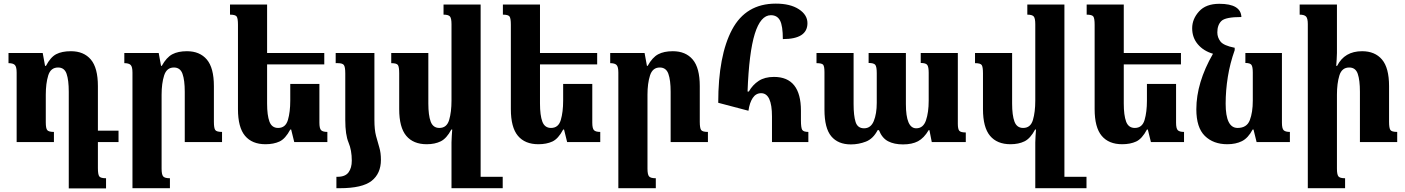

<svg xmlns="http://www.w3.org/2000/svg" viewBox="-20 -785 7764 1061"><path d="M566 200Q536 200 528.5 189.5Q521 179 521 144V0H635V-63H521V-309Q521 -410 482 -456Q443 -502 372 -502Q322 -502 290.5 -485.5Q259 -469 234 -421H229L216 -492H27V-436Q52 -436 62 -426Q72 -416 72 -384V0H278V-56Q249 -56 241 -66Q233 -76 233 -109V-262Q233 -324 246.5 -368Q260 -412 301 -412Q336 -412 348 -377Q360 -342 360 -278V256H566Z M1207 -56Q1177 -56 1169.5 -66.5Q1162 -77 1162 -112V-309Q1162 -410 1123 -456Q1084 -502 1013 -502Q964 -502 932 -485Q900 -468 874 -421H870L857 -492H667V-436Q692 -436 702 -426Q712 -416 712 -384V255H919V200Q890 200 881.5 189.5Q873 179 873 147V-262Q873 -324 887 -368Q901 -412 941 -412Q976 -412 988.5 -377Q1001 -342 1001 -278V0H1207Z M1584 -69H1589L1606 0H1789V-56Q1764 -56 1754.5 -65.5Q1745 -75 1745 -107V-321H1584V-229Q1584 -166 1571 -122Q1558 -78 1517 -78Q1482 -78 1469 -113Q1456 -148 1456 -213V-429H1772V-492H1456V-760H1251V-704Q1281 -704 1288 -693.5Q1295 -683 1295 -648V-182Q1295 -81 1334 -34.5Q1373 12 1447 12Q1492 12 1524.5 -3Q1557 -18 1584 -69Z M1888 -122Q1888 -40 1906 2.5Q1924 45 1924 103Q1924 143 1906 167.5Q1888 192 1845 192H1839V255H1858Q1982 255 2033.5 214.5Q2085 174 2085 98Q2085 59 2076 29.5Q2067 0 2058 -34Q2049 -68 2049 -122V-492H1835V-436H1847Q1872 -436 1880 -426Q1888 -416 1888 -379Z M2758 192H2636V-760H2431V-704Q2458 -704 2466.5 -694Q2475 -684 2475 -651V-229Q2475 -166 2462 -122Q2449 -78 2408 -78Q2373 -78 2360 -113Q2347 -148 2347 -213V-492H2142V-436Q2172 -436 2179 -425.5Q2186 -415 2186 -380V-182Q2186 -81 2225 -34.5Q2264 12 2338 12Q2383 12 2415.5 -4Q2448 -20 2474 -69H2479Q2478 -51 2476.5 -33.5Q2475 -16 2475 2V255H2758Z M3092 -69H3097L3114 0H3297V-56Q3272 -56 3262.5 -65.5Q3253 -75 3253 -107V-321H3092V-229Q3092 -166 3079 -122Q3066 -78 3025 -78Q2990 -78 2977 -113Q2964 -148 2964 -213V-429H3280V-492H2964V-760H2759V-704Q2789 -704 2796 -693.5Q2803 -683 2803 -648V-182Q2803 -81 2842 -34.5Q2881 12 2955 12Q3000 12 3032.5 -3Q3065 -18 3092 -69Z M3892 -56Q3862 -56 3854.5 -66.5Q3847 -77 3847 -112V-309Q3847 -410 3808 -456Q3769 -502 3698 -502Q3649 -502 3617 -485Q3585 -468 3559 -421H3555L3542 -492H3352V-436Q3377 -436 3387 -426Q3397 -416 3397 -384V255H3604V200Q3575 200 3566.5 189.5Q3558 179 3558 147V-262Q3558 -324 3572 -368Q3586 -412 3626 -412Q3661 -412 3673.5 -377Q3686 -342 3686 -278V0H3892Z M4116 -173Q4122 -217 4139.5 -243.5Q4157 -270 4186 -270Q4246 -270 4246 -141V0H4447V-56Q4420 -56 4413 -67.5Q4406 -79 4406 -120V-173Q4406 -360 4257 -360Q4206 -360 4172.5 -338Q4139 -316 4118 -279H4111Q4119 -495 4151 -598Q4183 -701 4240 -701Q4275 -701 4290.5 -671.5Q4306 -642 4306 -569Q4442 -569 4442 -657Q4442 -703 4394.5 -734Q4347 -765 4267 -765Q4102 -765 4025.5 -621.5Q3949 -478 3949 -217Z M5068 -492V-437Q5097 -437 5104.5 -425.5Q5112 -414 5112 -383V-229Q5112 -164 5097 -120Q5082 -76 5043 -76Q4986 -76 4986 -210V-492H4780V-437Q4809 -437 4817 -426.5Q4825 -416 4825 -381V-217Q4825 -156 4808.5 -116Q4792 -76 4755 -76Q4719 -76 4708 -111Q4697 -146 4697 -210V-492H4492V-436Q4521 -436 4528.5 -427.5Q4536 -419 4536 -386V-179Q4536 -77 4573.5 -32Q4611 13 4682 13Q4725 13 4765 -2.5Q4805 -18 4830 -66H4837Q4854 -22 4887.5 -4.5Q4921 13 4970 13Q5020 13 5053 -4.5Q5086 -22 5112 -66H5116L5129 0H5317V-53Q5288 -53 5280.5 -63Q5273 -73 5273 -101V-492Z M5984 192H5862V-760H5657V-704Q5684 -704 5692.5 -694Q5701 -684 5701 -651V-229Q5701 -166 5688 -122Q5675 -78 5634 -78Q5599 -78 5586 -113Q5573 -148 5573 -213V-492H5368V-436Q5398 -436 5405 -425.5Q5412 -415 5412 -380V-182Q5412 -81 5451 -34.5Q5490 12 5564 12Q5609 12 5641.5 -4Q5674 -20 5700 -69H5705Q5704 -51 5702.5 -33.5Q5701 -16 5701 2V255H5984Z M6318 -69H6323L6340 0H6523V-56Q6498 -56 6488.5 -65.5Q6479 -75 6479 -107V-321H6318V-229Q6318 -166 6305 -122Q6292 -78 6251 -78Q6216 -78 6203 -113Q6190 -148 6190 -213V-429H6506V-492H6190V-760H5985V-704Q6015 -704 6022 -693.5Q6029 -683 6029 -648V-182Q6029 -81 6068 -34.5Q6107 12 6181 12Q6226 12 6258.5 -3Q6291 -18 6318 -69Z M6902 -69H6907L6924 0H7108V-56Q7083 -56 7073.5 -65.5Q7064 -75 7064 -107V-492H6862V-437Q6888 -437 6895.5 -426.5Q6903 -416 6903 -384V-229Q6903 -164 6886.5 -121Q6870 -78 6819 -78Q6753 -78 6753 -212Q6753 -285 6765 -360Q6777 -435 6803 -508V-521Q6742 -533 6724.5 -555.5Q6707 -578 6707 -606Q6707 -647 6729.5 -669Q6752 -691 6840 -691Q6837 -764 6718 -764Q6644 -764 6606 -722Q6568 -680 6568 -629Q6568 -577 6599.5 -540Q6631 -503 6683 -488Q6591 -328 6591 -181Q6591 -80 6638 -34Q6685 12 6762 12Q6809 12 6843 -5Q6877 -22 6902 -69Z M7701 -56Q7671 -56 7663.5 -66.5Q7656 -77 7656 -112V-309Q7656 -410 7617 -456Q7578 -502 7507 -502Q7410 -502 7369 -421H7364Q7365 -439 7366.5 -456.5Q7368 -474 7368 -492V-760H7162V-704Q7187 -704 7197 -694Q7207 -684 7207 -652V255H7413V200Q7384 200 7376 189.5Q7368 179 7368 147V-262Q7368 -324 7381.5 -368Q7395 -412 7436 -412Q7471 -412 7483 -377Q7495 -342 7495 -278V0H7701Z"/></svg>

Font: Noto Serif Armenian SemiCondensed Extra
Style: Regular
Weight: 800
Width: 4
Designer: Monotype Design Team
Foundry: Monotype Imaging Inc.
Version: Version 1.901